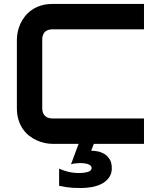

<svg xmlns="http://www.w3.org/2000/svg" viewBox="-20 -720 787 961"><path d="M700.7 0H449.7L436.5 34.2Q450.7 34.2 468.5 37.6Q486.3 41 502.2 50.5Q518.1 60.1 528.8 77.1Q539.6 94.2 539.6 122.1Q539.6 149.9 525.6 168.9Q511.7 188 489.5 199.7Q467.3 211.4 439.7 216.3Q412.1 221.2 384.8 221.2Q359.9 221.2 343.3 220Q326.7 218.8 314.9 217Q303.2 215.3 294.2 213.4Q285.2 211.4 275.9 210V124Q295.4 133.3 321 139.6Q346.7 146 373.5 146Q401.4 146 419.9 140.4Q438.5 134.8 438.5 121.1Q438.5 113.3 432.6 108.4Q426.8 103.5 418 100.8Q409.2 98.1 399.4 97.2Q389.6 96.2 381.8 96.2Q370.6 96.2 357.9 97.7Q345.2 99.1 335.4 102.1L373.5 0H242.7Q225.1 0 204.8 -4.2Q184.6 -8.3 164.8 -17.1Q145 -25.9 127 -39.8Q108.9 -53.7 95 -73.5Q81.1 -93.3 72.8 -119.4Q64.5 -145.5 64.5 -178.2V-522Q64.5 -539.6 68.6 -559.8Q72.8 -580.1 81.5 -599.9Q90.3 -619.6 104.5 -637.7Q118.7 -655.8 138.4 -669.7Q158.2 -683.6 184.1 -691.9Q210 -700.2 242.7 -700.2H700.7V-573.2H242.7Q217.8 -573.2 204.6 -560.1Q191.4 -546.9 191.4 -521V-178.2Q191.4 -153.8 204.8 -140.4Q218.3 -127 242.7 -127H700.7Z"/></svg>

Font: Audiowide
Style: Regular
Weight: 400
Version: Version 1.003